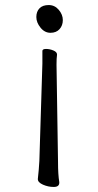

<svg xmlns="http://www.w3.org/2000/svg" viewBox="-20 -531 390 761"><path d="M210 112Q210 161 215 191V193Q215 210 193 210Q171 210 150.5 201Q130 192 130 179V178Q134 143 136 107L148 -279V-329Q148 -337 162.5 -337Q177 -337 191.5 -331Q206 -325 206 -315V-314Q204 -300 204 -275ZM173 -511Q197 -511 213 -492Q229 -473 229 -451.5Q229 -430 216 -415.5Q203 -401 180 -401Q157 -401 140.5 -421.5Q124 -442 124 -463.5Q124 -485 136.5 -498Q149 -511 173 -511Z"/></svg>

Font: LXGW WenKai
Style: Regular
Weight: 400
Designer: LXGW / Fontworks Inc.
Foundry: LXGW / Fontworks Inc.
Version: Version 1.520; June 14, 2025